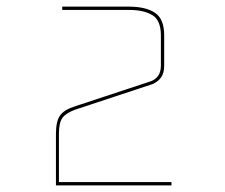

<svg xmlns="http://www.w3.org/2000/svg" viewBox="-20 -650 679 580"><path d="M204 -328 437 -405Q450 -410 458 -421.5Q466 -433 466 -452V-543Q466 -589 440 -604.5Q414 -620 369 -620H168V-630H369Q420 -630 448 -611.5Q476 -593 476 -543V-452Q476 -429 466.5 -416Q457 -403 441 -396L208 -319Q180 -309 169 -294.5Q158 -280 158 -246V-100H498V-90H149V-246Q149 -283 161 -300.5Q173 -318 204 -328Z"/></svg>

Font: Bungee Hairline
Style: Regular
Weight: 400
Designer: David Jonathan Ross
Foundry: David Jonathan Ross
Version: Version 1.001;PS 1.0;hotconv 1.0.72;makeotf.lib2.5.5900